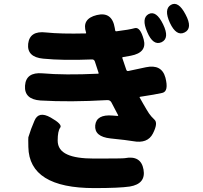

<svg xmlns="http://www.w3.org/2000/svg" viewBox="-20 -886 1040 982"><path d="M462 76Q129 76 125 -134Q124 -180 125 -184Q138 -227 156 -268Q177 -320 239 -285Q301 -250 288 -233Q275 -216 275 -167Q275 -118 324 -96Q369 -75 462 -75Q608 -75 618 -77Q701 -93 714 -19Q727 54 644 68Q590 76 462 76ZM762 -203Q735 -150 660 -164Q633 -169 545 -178Q462 -187 467 -245Q473 -302 556 -295L581 -293Q586 -293 584 -297L550 -362Q543 -375 528 -374Q338 -363 187 -372Q103 -378 108 -448Q113 -518 197 -511Q309 -501 481 -509Q486 -509 484 -514L465 -572Q461 -583 449 -582Q303 -576 201 -586Q117 -594 124 -662Q132 -730 215 -720Q291 -712 417 -715Q422 -715 420 -720Q397 -790 475 -809Q553 -828 567 -743L569 -731Q570 -725 576 -726Q641 -734 669 -742Q697 -750 715 -684Q733 -617 649 -601L609 -594Q604 -593 606 -588L626 -529Q629 -521 637 -523L726 -542Q807 -559 826 -489Q844 -419 810.5 -411Q777 -403 697 -391Q692 -390 695 -386L712 -356Q732 -321 742 -306Q752 -291 770.5 -273.5Q789 -256 762 -203ZM806 -670Q763 -651 733 -722Q702 -793 740 -814Q779 -834 814 -762Q849 -690 806 -670ZM924 -720Q882 -699 849 -769Q817 -839 854 -861Q892 -883 929 -812Q967 -741 924 -720Z"/></svg>

Font: Resource Han Rounded JP Heavy
Style: Regular
Weight: 900
Designer: Cyano Hao (round all glyphs); Ryoko NISHIZUKA 西塚涼子 (kana, bopomofo & ideographs); Paul D. Hunt (Latin, Greek & Cyrillic)
Foundry: Cyano Hao
Version: 0.990